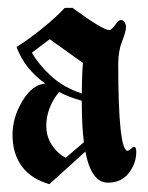

<svg xmlns="http://www.w3.org/2000/svg" viewBox="-20 -845 381 494"><path d="M96.7 -629.9Q43.5 -667.5 22.5 -724.1Q53.2 -743.2 88.9 -772Q124.5 -800.8 146.5 -824.7H166.5Q244.6 -767.6 261.2 -767.6Q266.6 -767.6 275.9 -780.5Q285.2 -793.5 291 -793.5Q296.9 -793.5 300.5 -787.8Q304.2 -782.2 304.2 -775.4Q304.2 -764.2 294.2 -739Q284.2 -713.9 284.2 -680.2Q284.2 -459 308.1 -457Q311.5 -457 316.9 -462.2Q322.3 -467.3 324.7 -467.3Q330.6 -467.3 330.6 -454.6Q330.6 -424.8 311.5 -399.9Q292.5 -375 257.3 -375Q214.8 -375 199.7 -455.1L106.9 -371.1Q61 -384.8 38.1 -414.6Q12.2 -447.8 12.2 -498Q12.2 -543 37.8 -585.4Q63.5 -627.9 96.7 -629.9ZM131.8 -608.4Q99.1 -566.9 99.1 -521.5Q99.1 -493.2 113.8 -471.4Q128.4 -449.7 148.9 -439L195.8 -479Q190.4 -521.5 190.4 -585.9Q157.7 -594.7 131.8 -608.4ZM62 -709.5Q79.1 -679.2 111.1 -649.7Q143.1 -620.1 190.4 -604.5Q190.9 -654.8 193.4 -683.1L107.9 -744.1Z"/></svg>

Font: KJV1611
Style: Regular
Weight: 400
Version: Version 3.6.1